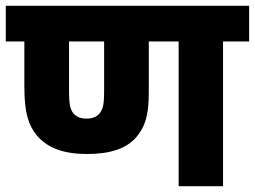

<svg xmlns="http://www.w3.org/2000/svg" viewBox="-20 -642 879 662"><path d="M749 -499H839V-622H0V-499H64V-342C64 -251 79 -209 107 -175C143 -132 200 -111 279 -111C361 -111 416 -130 449 -168C477 -201 493 -237 493 -321V-499H596V0H749ZM278 -233C255 -233 239 -241 229 -257C221 -272 218 -287 218 -328V-499H339V-328C339 -286 336 -269 325 -253C315 -240 300 -233 278 -233Z"/></svg>

Font: Noto Sans Devanagari UI ExtraBold
Style: Regular
Weight: 800
Designer: Jelle Bosma - Monotype Design Team
Foundry: Monotype Imaging Inc.
Version: Version 2.003